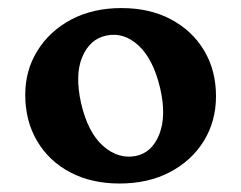

<svg xmlns="http://www.w3.org/2000/svg" viewBox="-20 -732 583 464"><path d="M273.5 -712.5Q342 -712.5 393.2 -685.2Q444.5 -658 473.2 -610Q502 -562 502 -499.5Q502 -439 472.5 -391.2Q443 -343.5 390.5 -316Q338 -288.5 269 -288.5Q201 -288.5 149.8 -315.5Q98.5 -342.5 69.8 -391Q41 -439.5 41 -503Q41 -562 70.5 -609.5Q100 -657 152.2 -684.8Q204.5 -712.5 273.5 -712.5ZM308 -355Q347.5 -363 365 -407.5Q382.5 -452 367 -519Q350.5 -589 314.8 -622Q279 -655 237 -646Q197.5 -638 179 -594.8Q160.5 -551.5 176 -482.5Q192.5 -411.5 229.2 -379.2Q266 -347 308 -355Z"/></svg>

Font: Fraunces 9pt SuperSoft SemiBold
Style: Regular
Weight: 600
Version: Version 1.000;[0bf87f6ff]